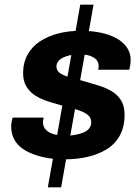

<svg xmlns="http://www.w3.org/2000/svg" viewBox="-20 -750 596 823"><path d="M185 53 324 -730H381L242 53ZM257 -67Q205 -67 162.5 -77Q120 -87 89.5 -104.5Q59 -122 43.5 -148Q28 -174 28 -206Q28 -217 30 -228.5Q32 -240 34 -246H168Q166 -242 165 -236Q164 -230 164 -228Q164 -206 177.5 -193Q191 -180 213 -174Q235 -168 261 -168Q280 -168 299.5 -171.5Q319 -175 335.5 -181Q352 -187 361.5 -198.5Q371 -210 371 -226Q371 -243 360.5 -253.5Q350 -264 332.5 -271.5Q315 -279 292 -285Q269 -291 244 -298Q215 -306 185.5 -315.5Q156 -325 132 -340Q108 -355 93.5 -378.5Q79 -402 79 -436Q79 -481 98 -515.5Q117 -550 151 -572.5Q185 -595 229.5 -606.5Q274 -618 326 -618Q372 -618 411 -610Q450 -602 479 -586Q508 -570 524 -546.5Q540 -523 540 -494Q540 -479 537.5 -466.5Q535 -454 534 -451H401Q402 -456 402.5 -460Q403 -464 403 -466Q403 -483 393 -494Q383 -505 365 -511Q347 -517 320 -517Q297 -517 279 -513Q261 -509 248 -502Q235 -495 228.5 -485.5Q222 -476 222 -465Q222 -446 238.5 -435.5Q255 -425 282 -418Q309 -411 340 -402Q370 -393 400.5 -384Q431 -375 457 -360Q483 -345 498.5 -320.5Q514 -296 514 -259Q514 -206 493.5 -169Q473 -132 437 -110Q401 -88 355 -77.5Q309 -67 257 -67Z"/></svg>

Font: Archivo SemiBold
Style: Bold Italic
Weight: 700
Italic angle: -10°
Version: Version 2.001